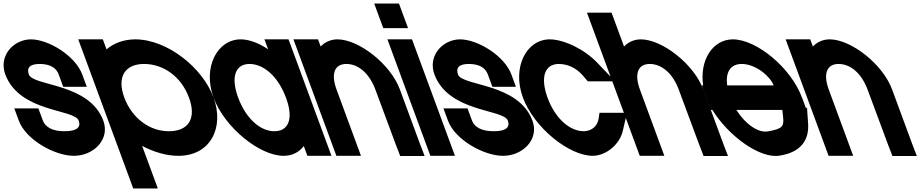

<svg xmlns="http://www.w3.org/2000/svg" viewBox="-171 -837 5239 1093"><path d="M297.2 -413 323 -343H189L163.2 -413C149.5 -450 116.8 -472 56.1 -473C-3.4 -473 -19.6 -450 -6.8 -413C18.3 -345 336.5 -366 417.2 -150C457 -42 359.3 51 248.9 50C141 50 -23.6 -41 -63.8 -150L-89.6 -220H47.4L73.2 -150C86.1 -115 127.1 -89 197.3 -90C268.7 -90 290.5 -114 277.2 -150C252.1 -218 -58.4 -195 -140.8 -413C-180.3 -520 -93.8 -612 4.4 -613C104.7 -613 257.7 -520 297.2 -413Z M435.5 -555.9C476.9 -591.2 532.7 -612.6 598.4 -613C781.3 -613 983.2 -451 1044.5 -282C1107.6 -111 1027.3 51 842.9 50C776.6 50 705.2 28.8 638.2 -6.3L701.7 166L727.5 236H587.5L561.7 166L396.5 -282L300.3 -543L274.4 -613H414.4ZM536.5 -282C580.4 -163 682.4 -89 791.3 -90C901.7 -90 949.4 -163 904.5 -282C861 -400 760.8 -472 650.1 -473C540.8 -473 493 -400 536.5 -282Z M1044.9 -281C981.4 -453 1065.4 -612 1198.4 -613C1247.4 -613 1302.2 -591.8 1355.2 -556.6L1334.4 -613H1471.4L1497.3 -543L1592.6 -284.6L1593.9 -281L1690.1 -20L1715.9 50H1578.9L1558.5 -5.5C1531.5 29.4 1492.2 50.4 1442.9 50C1307.8 50 1107.6 -111 1044.9 -281ZM1184.9 -281C1228.4 -163 1310.9 -89 1391.3 -90C1471.7 -90 1500.4 -160.8 1458.8 -275.7L1456.9 -281C1413 -400 1332 -472 1250.1 -473C1169.3 -473 1141 -400 1184.9 -281Z M1654.5 -572.2C1678.8 -597.6 1711.3 -612.7 1749.9 -613C1871.3 -613 2053.3 -472 2106.1 -326L2219 -20L2246.2 51H2107.2L2080.3 -19L1966.3 -326C1932 -419 1869.9 -472 1801.6 -473C1734.4 -473 1711 -419 1745.3 -326L1771.1 -256L1858.1 -20L1883.9 50H1743.9L1718.1 -20L1631.1 -256L1605.3 -326L1525.3 -543L1499.4 -613H1639.4Z M2080.8 -677H2010.8L1959.2 -817H2029.2H2030.2H2100.2L2151.8 -677H2081.8ZM2060.3 -543 2034.4 -613H2174.4L2200.3 -543L2393.1 -20L2418.9 50H2278.9L2253.1 -20Z M2740.2 -413 2766 -343H2632L2606.2 -413C2592.5 -450 2559.8 -472 2499.1 -473C2439.6 -473 2423.4 -450 2436.2 -413C2461.3 -345 2779.5 -366 2860.2 -150C2900 -42 2802.3 51 2691.9 50C2584 50 2419.4 -41 2379.2 -150L2353.4 -220H2490.4L2516.2 -150C2529.1 -115 2570.1 -89 2640.3 -90C2711.7 -90 2733.5 -114 2720.2 -150C2695.1 -218 2384.6 -195 2302.2 -413C2262.7 -520 2349.2 -612 2447.4 -613C2547.7 -613 2700.7 -520 2740.2 -413Z M3229.8 -479 3330.5 -374H3175.1L3145.2 -409C3108.8 -450 3062.4 -472 3011.1 -473C2930.3 -473 2903.2 -399 2945.9 -281C2989.4 -163 3071.6 -90 3152.3 -90C3198.7 -91 3230.5 -120 3236.6 -161L3241.9 -195H3398.5L3373.6 -89C3356.8 -18 3282.6 49 3203.9 50C3068.8 50 2870.3 -109 2805.9 -281C2742.8 -452 2824.3 -613 2959.4 -613H2960.3C3038 -612 3155.6 -558 3229.8 -479Z M3946 -20 3973.2 51H3834.2L3807.3 -19L3693.3 -326C3659 -419 3596.9 -472 3528.6 -473C3461.4 -473 3438 -419 3472.3 -326L3498.1 -256L3585.1 -20L3610.9 50H3470.9L3445.1 -20L3358.1 -256L3332.3 -326L3196.2 -695L3170.4 -765H3310.4L3336.2 -695L3381.5 -572.2C3405.8 -597.6 3438.3 -612.7 3476.9 -613C3598.3 -613 3780.3 -472 3833.1 -326Z M3968.7 -351H4233.1C4215 -400 4134 -472 4052.1 -473C3988.6 -473 3958.1 -428 3968.7 -351ZM3884.6 -211H3875.7L3849.9 -281L3824.1 -351H3831.8C3810.7 -494.4 3885.6 -612.1 4000.4 -613C4135.6 -613 4331.8 -452 4394.8 -281L4416.2 -223H4423.2L4429.4 -133C4435.8 -37 4385 31 4266.7 49C4155.3 68 3975.5 -63.3 3884.6 -211ZM4282.5 -211H4021.2C4071.2 -131 4144.8 -79.5 4199.6 -89H4200.5C4284.2 -104 4293 -117 4286.8 -173Z M4456.5 -572.2C4480.8 -597.6 4513.3 -612.7 4551.9 -613C4673.3 -613 4855.3 -472 4908.1 -326L5021 -20L5048.2 51H4909.2L4882.3 -19L4768.3 -326C4734 -419 4671.9 -472 4603.6 -473C4536.4 -473 4513 -419 4547.3 -326L4573.1 -256L4660.1 -20L4685.9 50H4545.9L4520.1 -20L4433.1 -256L4407.3 -326L4327.3 -543L4301.4 -613H4441.4Z"/></svg>

Font: Nordica Plus
Style: NordicaClassicRgCondOpObl
Weight: 500
Version: Version 1.01